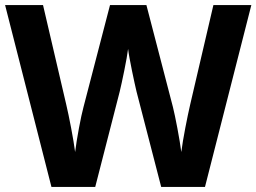

<svg xmlns="http://www.w3.org/2000/svg" viewBox="-20 -734 1007 754"><path d="M967 -714H818L727 -324C716 -277 698 -186 692 -137C686 -185 668 -279 659 -314L555 -714H412L308 -314C298 -278 281 -187 275 -137C269 -185 251 -278 240 -324L149 -714H0L182 0H354L450 -374C458 -406 479 -506 483 -542C487 -506 509 -404 516 -375L613 0H785Z"/></svg>

Font: Noto Traditional Nushu
Style: Bold
Weight: 700
Designer: LIU Zhao
Foundry: LiuZhao Studio
Version: Version 2.003